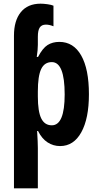

<svg xmlns="http://www.w3.org/2000/svg" viewBox="-20 -785 540 1045"><path d="M201 -765Q217 -765 238.5 -762Q260 -759 271 -754V-642Q249 -651 230 -651Q207 -651 196.5 -635.5Q186 -620 186 -585V-541Q186 -513 180 -475H187Q212 -523 239 -540Q266 -557 303 -557Q380 -557 422 -483Q464 -409 464 -272Q464 -140 422.5 -65Q381 10 307 10Q270 10 239 -10Q208 -30 187 -72H182Q184 -41 185 -17.5Q186 6 186 21V240H56V-591Q56 -673 93.5 -719Q131 -765 201 -765ZM262 -447Q222 -447 204 -409Q186 -371 186 -287V-260Q186 -178 204.5 -140.5Q223 -103 262 -103Q332 -103 332 -271Q332 -447 262 -447Z"/></svg>

Font: Noto Sans ExtraCondensed
Style: Bold
Weight: 700
Width: 2
Designer: Monotype Design Team
Foundry: Monotype Imaging Inc.
Version: Version 2.013; ttfautohint (v1.8.4.7-5d5b)